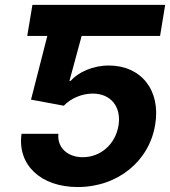

<svg xmlns="http://www.w3.org/2000/svg" viewBox="-20 -747 688 777"><path d="M648.4 -727.3H111.2L90.2 -601.6H171.5L105.5 -343.8L238.3 -319.2C266 -349.1 312.1 -368.3 355.1 -368.3C428.6 -368.3 471.9 -315 459.5 -238.6C446.7 -162.6 387.1 -110.8 314.6 -110.8C253.6 -110.8 210.6 -149.9 216.3 -205.6H67.1C49.4 -80.3 144.5 9.9 294.7 9.9C457.4 9.9 584.5 -95.9 608 -242.5C631.4 -381.4 551.5 -481.9 420.1 -481.9C356.2 -481.9 297.2 -455.3 265.3 -419.4H261L310.4 -601.6H627.8Z"/></svg>

Font: Magic Ui Pro
Style: Bold Italic
Weight: 700
Italic angle: -9.39999°
Designer: Stefan Endress, Andreas Faust
Version: Version 1.000;FEAKit 1.0